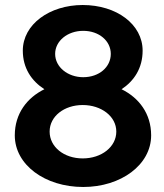

<svg xmlns="http://www.w3.org/2000/svg" viewBox="-20 -733 656 766"><path d="M178 -208C178 -269 236 -314 310 -314C384 -314 444 -269 444 -208C444 -147 385 -101 310 -101C235 -101 178 -147 178 -208ZM71 -531C71 -461 106 -410 157 -377C88 -343 39 -280 39 -193C39 -75 160 13 312 13C462 13 583 -75 583 -193C583 -280 534 -343 465 -377C515 -410 549 -461 549 -531C549 -636 445 -713 310 -713C178 -713 71 -636 71 -531ZM312 -425C251 -425 200 -465 200 -518C200 -570 250 -610 312 -610C375 -610 422 -570 422 -518C422 -465 375 -425 312 -425Z"/></svg>

Font: Bluebird
Style: Ext
Weight: 400
Designer: Jasper
Foundry: Cannot Into Space Fonts
Version: Version 0.98